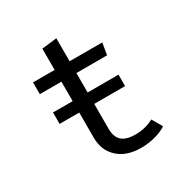

<svg xmlns="http://www.w3.org/2000/svg" viewBox="-154 -789 908 932"><g transform="rotate(-30 300.0 -322.5)"><path d="M519 -27Q492 -9 453.5 1Q415 11 377 11Q294 11 247 -32.5Q200 -76 200 -147V-288H90V-352H200V-461H79V-527H200V-646L284 -656V-527H467L456 -461H284V-352H457V-288H284V-148Q284 -103 308 -81Q332 -59 385 -59Q439 -59 486 -84Z"/></g></svg>

Font: FiraDG Mono
Style: Regular
Weight: 400
Designer: Carrois Corporate & Edenspiekermann AG
Foundry: Carrois Corporate GbR & Edenspiekermann AG
Version: Version 3.206